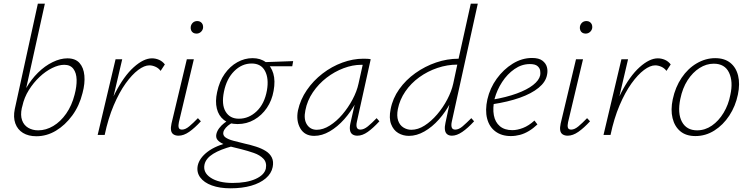

<svg xmlns="http://www.w3.org/2000/svg" viewBox="-20 -731 4062 1040"><path d="M177 7Q134 7 104.5 -11Q75 -29 63 -62.5Q51 -96 60 -140L185 -711H223L122 -254Q149 -301 186 -337.5Q223 -374 265 -394.5Q307 -415 345 -415Q388 -415 410.5 -390Q433 -365 437 -322Q441 -279 427 -227Q410 -158 371.5 -105.5Q333 -53 283 -23Q233 7 177 7ZM98 -145Q90 -107 99.5 -80Q109 -53 132.5 -39Q156 -25 187 -25Q229 -25 268.5 -48.5Q308 -72 338.5 -115.5Q369 -159 384 -218Q396 -263 395 -299.5Q394 -336 377.5 -358Q361 -380 328 -380Q298 -380 262.5 -362.5Q227 -345 194.5 -314.5Q162 -284 136.5 -243.5Q111 -203 101 -156Z M525 0Q556 -134 603.5 -226.5Q651 -319 704.5 -367Q758 -415 803 -415Q823 -415 841.5 -407Q860 -399 873 -382L850 -347Q839 -362 822 -369.5Q805 -377 789 -377Q762 -377 728.5 -352Q695 -327 660.5 -279Q626 -231 596 -160.5Q566 -90 547 0ZM509 0 606 -410H642L546 0Z M947 4Q931 4 920 -3Q909 -10 906.5 -25Q904 -40 909 -62L992 -410H1030L949 -69Q945 -51 948 -40Q951 -29 966 -29Q984 -29 1005 -46.5Q1026 -64 1052 -91L1068 -74Q1035 -38 1005 -17Q975 4 947 4ZM1044 -549Q1034 -549 1026.5 -553.5Q1019 -558 1015.5 -566.5Q1012 -575 1013 -585Q1015 -599 1024.5 -608Q1034 -617 1049 -617Q1059 -617 1066.5 -612Q1074 -607 1077.5 -599Q1081 -591 1080 -580Q1078 -567 1068 -558Q1058 -549 1044 -549Z M1228 289Q1170 289 1127.5 273.5Q1085 258 1064.5 230Q1044 202 1051 166Q1060 125 1104.5 91Q1149 57 1230 38L1239 61Q1174 78 1135 102Q1096 126 1088 159Q1078 203 1121 231.5Q1164 260 1240 260Q1316 260 1364 238.5Q1412 217 1420 182Q1426 149 1407 129Q1388 109 1355 97.5Q1322 86 1286 77Q1259 71 1233.5 64Q1208 57 1188 48Q1168 39 1158 26.5Q1148 14 1152 -5Q1156 -22 1167.5 -37Q1179 -52 1193 -63Q1207 -74 1220 -82L1249 -72Q1239 -67 1226.5 -59Q1214 -51 1203.5 -39.5Q1193 -28 1190 -16Q1186 2 1201 13Q1216 24 1244.5 31.5Q1273 39 1306 47Q1338 54 1367.5 63.5Q1397 73 1419.5 87Q1442 101 1452.5 122.5Q1463 144 1457 174Q1450 209 1419.5 235Q1389 261 1340.5 275Q1292 289 1228 289ZM1267 -59Q1221 -59 1192.5 -81.5Q1164 -104 1154.5 -143Q1145 -182 1156 -232Q1168 -290 1197 -331Q1226 -372 1265.5 -394Q1305 -416 1348 -416Q1391 -416 1420 -394Q1449 -372 1460.5 -332.5Q1472 -293 1462 -239Q1453 -187 1425.5 -146.5Q1398 -106 1357 -82.5Q1316 -59 1267 -59ZM1274 -88Q1328 -88 1370.5 -128.5Q1413 -169 1426 -242Q1437 -306 1415.5 -346.5Q1394 -387 1343 -387Q1290 -387 1248.5 -345.5Q1207 -304 1193 -234Q1179 -165 1202 -126.5Q1225 -88 1274 -88ZM1563 -372H1416L1402 -394L1568 -400Z M1682 5Q1630 5 1606.5 -36Q1583 -77 1594 -133Q1607 -192 1642 -243Q1677 -294 1727 -332.5Q1777 -371 1834.5 -392Q1892 -413 1948 -413Q1960 -413 1970 -412.5Q1980 -412 1988 -410L1913 -71Q1904 -29 1932 -29Q1951 -29 1972.5 -46.5Q1994 -64 2020 -91L2035 -74Q2001 -37 1972 -16.5Q1943 4 1916 4Q1900 4 1889.5 -3Q1879 -10 1876 -25Q1873 -40 1878 -63L1919 -243L1946 -277Q1935 -226 1908 -176Q1881 -126 1844.5 -85Q1808 -44 1766 -19.5Q1724 5 1682 5ZM1696 -28Q1730 -28 1766.5 -51Q1803 -74 1834.5 -111Q1866 -148 1889.5 -192Q1913 -236 1922 -278L1948 -395L1968 -378Q1963 -379 1954 -379.5Q1945 -380 1937 -380Q1890 -380 1841 -361.5Q1792 -343 1749 -310Q1706 -277 1675 -231.5Q1644 -186 1634 -133Q1624 -85 1642.5 -56.5Q1661 -28 1696 -28Z M2195 5Q2163 5 2137 -10.5Q2111 -26 2098.5 -58.5Q2086 -91 2096 -140Q2107 -198 2142.5 -248Q2178 -298 2230 -335Q2282 -372 2342 -392.5Q2402 -413 2464 -413L2530 -711H2568L2427 -71Q2423 -52 2427 -40.5Q2431 -29 2446 -29Q2465 -29 2485.5 -46.5Q2506 -64 2533 -91L2548 -74Q2514 -37 2484 -16.5Q2454 4 2428 4Q2412 4 2402 -4Q2392 -12 2390 -28.5Q2388 -45 2393 -66L2431 -243L2459 -277Q2447 -226 2420.5 -175.5Q2394 -125 2357.5 -84Q2321 -43 2279 -19Q2237 5 2195 5ZM2208 -28Q2244 -28 2280 -51Q2316 -74 2348 -111.5Q2380 -149 2403 -193Q2426 -237 2435 -278L2460 -395L2477 -381H2457Q2403 -381 2349.5 -363Q2296 -345 2251 -312.5Q2206 -280 2175.5 -235.5Q2145 -191 2135 -140Q2128 -103 2136.5 -78Q2145 -53 2165 -40.5Q2185 -28 2208 -28Z M2747 6Q2697 6 2663.5 -19Q2630 -44 2618.5 -89Q2607 -134 2620 -193Q2634 -254 2670.5 -304.5Q2707 -355 2757 -386Q2807 -417 2862 -417Q2899 -417 2918 -402.5Q2937 -388 2942.5 -367.5Q2948 -347 2943 -325Q2936 -287 2897.5 -255.5Q2859 -224 2795.5 -201.5Q2732 -179 2646 -166L2647 -191Q2723 -204 2779 -224.5Q2835 -245 2867.5 -270.5Q2900 -296 2906 -323Q2908 -334 2906 -348Q2904 -362 2891.5 -373Q2879 -384 2850 -384Q2806 -384 2767 -357Q2728 -330 2700 -287Q2672 -244 2659 -196Q2648 -145 2655 -107Q2662 -69 2687.5 -47.5Q2713 -26 2755 -26Q2782 -26 2813 -38Q2844 -50 2875 -78L2891 -57Q2869 -36 2845 -21.5Q2821 -7 2796.5 -0.5Q2772 6 2747 6Z M3055 4Q3039 4 3028 -3Q3017 -10 3014.5 -25Q3012 -40 3017 -62L3100 -410H3138L3057 -69Q3053 -51 3056 -40Q3059 -29 3074 -29Q3092 -29 3113 -46.5Q3134 -64 3160 -91L3176 -74Q3143 -38 3113 -17Q3083 4 3055 4ZM3152 -549Q3142 -549 3134.5 -553.5Q3127 -558 3123.5 -566.5Q3120 -575 3121 -585Q3123 -599 3132.5 -608Q3142 -617 3157 -617Q3167 -617 3174.5 -612Q3182 -607 3185.5 -599Q3189 -591 3188 -580Q3186 -567 3176 -558Q3166 -549 3152 -549Z M3265 0Q3296 -134 3343.5 -226.5Q3391 -319 3444.5 -367Q3498 -415 3543 -415Q3563 -415 3581.5 -407Q3600 -399 3613 -382L3590 -347Q3579 -362 3562 -369.5Q3545 -377 3529 -377Q3502 -377 3468.5 -352Q3435 -327 3400.5 -279Q3366 -231 3336 -160.5Q3306 -90 3287 0ZM3249 0 3346 -410H3382L3286 0Z M3747 6Q3696 6 3665 -20Q3634 -46 3623 -91Q3612 -136 3624 -193Q3638 -259 3672 -309.5Q3706 -360 3754 -388Q3802 -416 3854 -416Q3904 -416 3935.5 -391Q3967 -366 3978 -321.5Q3989 -277 3977 -219Q3964 -156 3930.5 -105Q3897 -54 3849.5 -24Q3802 6 3747 6ZM3756 -25Q3799 -25 3836 -50.5Q3873 -76 3899.5 -120Q3926 -164 3936 -217Q3952 -289 3929 -337.5Q3906 -386 3846 -386Q3806 -386 3769 -362.5Q3732 -339 3704.5 -296.5Q3677 -254 3665 -195Q3649 -117 3674 -71Q3699 -25 3756 -25Z"/></svg>

Font: Ysabeau Office ExtraLight
Style: Italic
Weight: 250
Italic angle: -12°
Designer: Christian Thalmann (Catharsis Fonts)
Version: Version 2.001;gftools[0.9.30]; featfreeze: tnum,lnum,ss02